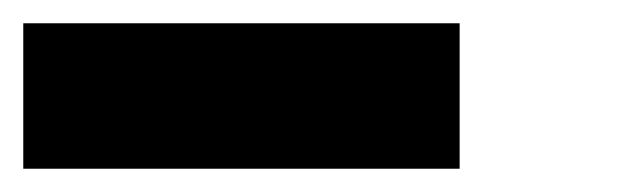

<svg xmlns="http://www.w3.org/2000/svg" viewBox="-20 -270 540 165"><path d="M375 -250V-125H0V-250Z"/></svg>

Font: Bytesized
Style: Regular
Weight: 400
Monospace: yes
Designer: baltdev
Version: Version 1.000